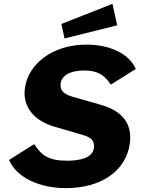

<svg xmlns="http://www.w3.org/2000/svg" viewBox="-20 -964 744 994"><path d="M562 -944 298 -840 314 -765 587 -833ZM321 10C505 10 632 -80 652 -220C665 -317 621 -386 507 -420L356 -463C290 -482 292 -513 294 -534C300 -569 337 -599 414 -599C500 -599 526 -564 554 -526L683 -607C646 -690 544 -733 427 -733C252 -733 126 -633 109 -508C95 -412 156 -339 262 -308L413 -264C465 -249 469 -223 466 -197C459 -147 396 -132 327 -132C230 -132 195 -160 157 -218L27 -136C64 -47 181 10 321 10Z"/></svg>

Font: United Sans ExtraBold
Style: Italic
Weight: 800
Italic angle: -8°
Designer: Pablo Impallari, Rodrigo Fuenzalida (Modified by Dan O. Williams)
Version: Version 1.000;PS 001.000;hotconv 1.0.88;makeotf.lib2.5.64775